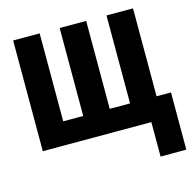

<svg xmlns="http://www.w3.org/2000/svg" viewBox="-130 -844 1198 1196"><g transform="rotate(-15 469.5 -246.0)"><path d="M925 222H759V0H59V-714H230V-147H359V-714H530V-147H661V-714H832V-147H925Z"/></g></svg>

Font: Noto Sans UI CondBlack
Style: Regular
Weight: 900
Width: 3
Designer: Monotype Design Team
Foundry: Monotype Imaging Inc.
Version: Version 1.001